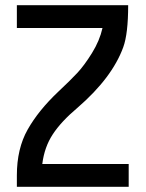

<svg xmlns="http://www.w3.org/2000/svg" viewBox="-20 -720 561 740"><path d="M45 0V-44Q45 -147 86.5 -220.5Q128 -294 204 -366Q252 -411 278.5 -439.5Q305 -468 334.5 -515.5Q364 -563 375 -612H45V-700H474Q474 -590 455 -538Q412 -420 279 -305Q216 -252 183.5 -202.5Q151 -153 143 -88H476V0Z"/></svg>

Font: Baumans
Style: Regular
Weight: 400
Designer: Henadij Zarechnjuk
Foundry: Cyreal (www.cyreal.org)
Version: Version 001.001